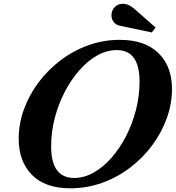

<svg xmlns="http://www.w3.org/2000/svg" viewBox="-20 -982 926 1012"><path d="M350 10.5Q218 10.5 148.2 -60.5Q78.5 -131.5 78.5 -250.5Q78.5 -329 105.8 -404.8Q133 -480.5 182.5 -546.8Q232 -613 298.8 -663.8Q365.5 -714.5 445 -743.2Q524.5 -772 611.5 -772Q743 -772 814.8 -702.5Q886.5 -633 886.5 -512.5Q886.5 -435 859.2 -359.2Q832 -283.5 782.8 -216.8Q733.5 -150 666.2 -98.8Q599 -47.5 518.8 -18.5Q438.5 10.5 350 10.5ZM371 -44Q423.5 -44 474 -72.5Q524.5 -101 568 -150.8Q611.5 -200.5 644.8 -265.2Q678 -330 696.8 -403.5Q715.5 -477 715.5 -552.5Q715.5 -718 595.5 -718Q542.5 -718 492 -689.5Q441.5 -661 397.8 -611Q354 -561 320.5 -496.2Q287 -431.5 268.2 -358.2Q249.5 -285 249.5 -210.5Q249.5 -44 371 -44ZM780.5 -811 613 -846Q592.5 -850 580 -865Q567.5 -880 567.5 -901.5Q567.5 -927 584.5 -944.5Q601.5 -962 627.5 -962Q658 -962 688.5 -935L800 -837Z"/></svg>

Font: Libre Caslon Text Bold
Style: Italic
Weight: 700
Italic angle: -22.583°
Designer: Pablo Impallari, Rodrigo Fuenzalida, Katja Schimmel
Foundry: Pablo Impallari, Rodrigo Fuenzalida
Version: Version 2.000